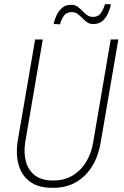

<svg xmlns="http://www.w3.org/2000/svg" viewBox="-20 -903 601 934"><path d="M518.6 -710.9H555.7L469.7 -210.4Q459.5 -146.5 429.4 -96.2Q399.4 -45.9 350.3 -17.1Q301.3 11.7 232.4 10.7Q166 10.3 126 -19.3Q85.9 -48.8 71.3 -98.6Q56.6 -148.4 64.9 -210.4L150.9 -710.9H188L102.5 -210Q94.7 -159.2 106 -117.4Q117.2 -75.7 148.7 -50.8Q180.2 -25.9 234.9 -24.9Q290.5 -23.9 331.8 -48.3Q373 -72.8 398.7 -114.7Q424.3 -156.7 433.1 -210ZM490.7 -882.8 519.5 -882.3Q515.6 -860.4 505.6 -838.1Q495.6 -815.9 478.5 -801Q461.4 -786.1 434.1 -786.1Q416.5 -785.6 403.8 -794.7Q391.1 -803.7 380.1 -815.2Q369.1 -826.7 356.9 -835.7Q344.7 -844.7 328.1 -844.2Q302.2 -843.8 289.8 -825Q277.3 -806.2 272 -784.7L240.7 -786.1Q245.1 -807.6 255.4 -829.1Q265.6 -850.6 282.7 -865.2Q299.8 -879.9 326.7 -879.4Q344.2 -879.9 357.2 -870.6Q370.1 -861.3 381.1 -849.6Q392.1 -837.9 404.3 -829.1Q416.5 -820.3 433.1 -820.8Q459.5 -821.3 472.2 -841.6Q484.9 -861.8 490.7 -882.8Z"/></svg>

Font: Roboto Condensed ExtraLight
Style: Italic
Weight: 250
Italic angle: -12°
Designer: Christian Robertson
Foundry: Google
Version: Version 3.008; 2023